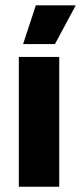

<svg xmlns="http://www.w3.org/2000/svg" viewBox="-20 -707 306 727"><path d="M51.3 0V-491.4H204.3V0ZM115.7 -686.8H265.9V-685.1L188.1 -540.2H67.9V-541.6Z"/></svg>

Font: Anek Gurmukhi Medium
Style: Regular
Weight: 500
Designer: Sarang Kulkarni (Gurmukhi), Yesha Goshar (Latin)
Foundry: Ek Type
Version: Version 1.003